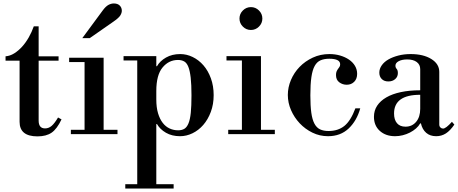

<svg xmlns="http://www.w3.org/2000/svg" viewBox="-20 -774 2643 1108"><path d="M196 13Q93 13 93 -71V-424H12V-449Q38 -451 62 -466Q86 -481 107 -504Q128 -527 145.5 -557.5Q163 -588 175 -622H203V-449H318V-424H203V-78Q203 -33 240 -33Q261 -33 278 -47.5Q295 -62 315 -96L335 -85Q309 -30 278 -8.5Q247 13 196 13Z M455 -554 573 -714Q590 -737 605.5 -745.5Q621 -754 637 -754Q659 -754 671 -742Q683 -730 683 -712Q683 -699 674 -684.5Q665 -670 633 -648L498 -554ZM379 -441H578V-25H658V0H389V-25H468V-416H379Z M693 -450H882V-392H886Q903 -422 938 -442Q973 -462 1020 -462Q1057 -462 1092 -445Q1127 -428 1154 -397Q1181 -366 1197 -322Q1213 -278 1213 -225Q1213 -172 1196.5 -128Q1180 -84 1153 -53Q1126 -22 1091 -5Q1056 12 1019 12Q972 12 937.5 -8Q903 -28 886 -58H882V289H982V314H703V289H772V-425H693ZM1008 -22Q1029 -22 1043.5 -30.5Q1058 -39 1067.5 -61.5Q1077 -84 1081 -123Q1085 -162 1085 -224Q1085 -286 1080.5 -325.5Q1076 -365 1067 -388Q1058 -411 1043 -419.5Q1028 -428 1007 -428Q954 -428 918 -384.5Q882 -341 882 -249V-200Q882 -154 892 -120.5Q902 -87 919 -65Q936 -43 959 -32.5Q982 -22 1008 -22Z M1287 -450H1486V-25H1566V0H1297V-25H1376V-425H1287ZM1362 -667Q1362 -694 1381.5 -713.5Q1401 -733 1428 -733Q1455 -733 1474.5 -713.5Q1494 -694 1494 -667Q1494 -640 1474.5 -620.5Q1455 -601 1428 -601Q1401 -601 1381.5 -620.5Q1362 -640 1362 -667Z M1880 -435Q1851 -435 1830 -426Q1809 -417 1796 -393.5Q1783 -370 1777 -329Q1771 -288 1771 -224Q1771 -163 1776.5 -123.5Q1782 -84 1794.5 -60.5Q1807 -37 1827 -27.5Q1847 -18 1876 -18Q1931 -18 1967.5 -47.5Q2004 -77 2031 -149H2059Q2039 -77 1992 -32.5Q1945 12 1873 12Q1825 12 1783 -8.5Q1741 -29 1709.5 -62.5Q1678 -96 1659.5 -138.5Q1641 -181 1641 -226Q1641 -270 1659 -312.5Q1677 -355 1709 -388Q1741 -421 1785 -441.5Q1829 -462 1881 -462Q1914 -462 1943 -453.5Q1972 -445 1994 -430Q2016 -415 2028.5 -394Q2041 -373 2041 -348Q2041 -319 2024 -302Q2007 -285 1981 -285Q1957 -285 1938 -299Q1919 -313 1919 -341Q1919 -354 1922.5 -362Q1926 -370 1930.5 -376Q1935 -382 1939 -388Q1943 -394 1943 -403Q1943 -435 1880 -435Z M2260 12Q2206 12 2172 -18.5Q2138 -49 2138 -100Q2138 -136 2156.5 -164Q2175 -192 2209.5 -212Q2244 -232 2293.5 -242.5Q2343 -253 2405 -253V-375Q2405 -401 2385 -416Q2365 -431 2330 -431Q2300 -431 2281 -421Q2262 -411 2262 -395Q2262 -384 2269 -376.5Q2276 -369 2276 -352Q2276 -331 2260.5 -317.5Q2245 -304 2221 -304Q2197 -304 2183 -318Q2169 -332 2169 -355Q2169 -377 2183 -397Q2197 -417 2221.5 -431Q2246 -445 2279 -453.5Q2312 -462 2350 -462Q2423 -462 2469 -433.5Q2515 -405 2515 -359V-55Q2515 -45 2521.5 -38.5Q2528 -32 2537 -32Q2553 -32 2588 -71L2602 -55Q2578 -20 2553 -4Q2528 12 2497 12Q2462 12 2439.5 -7.5Q2417 -27 2409 -62H2405Q2396 -46 2380.5 -32.5Q2365 -19 2345.5 -9Q2326 1 2304 6.5Q2282 12 2260 12ZM2320 -43Q2358 -43 2381.5 -71Q2405 -99 2405 -146V-227Q2254 -227 2254 -119Q2254 -83 2271 -63Q2288 -43 2320 -43Z"/></svg>

Font: Libre Bodoni
Style: Regular
Weight: 400
Designer: Pablo Impallari, Rodrigo Fuenzalida
Foundry: Pablo Impallari, Rodrigo Fuenzalida
Version: Version 1.001; ttfautohint (v1.5.65-e2d9)